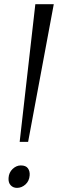

<svg xmlns="http://www.w3.org/2000/svg" viewBox="-20 -902 281 932"><path d="M151.5 -881.5H241L116.5 -213.5H75.5ZM21.5 -38Q23 -64.5 41.2 -81.8Q59.5 -99 81 -99Q105.5 -99 115.5 -85Q125.5 -71 124 -51Q122 -23 103.5 -6.5Q85 10 62.5 10Q43.5 10 31.8 -2.8Q20 -15.5 21.5 -38Z"/></svg>

Font: Merriweather 72pt Light
Style: Italic
Weight: 300
Italic angle: -7.8°
Version: Version 2.101